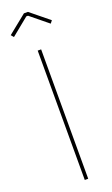

<svg xmlns="http://www.w3.org/2000/svg" viewBox="-197 -911 554 947"><g transform="rotate(-20 80.0 -437.5)"><path d="M89 0V-679H71V0ZM76 -857H85L177 -782L188 -796L91 -875H70L-28 -796L-16 -782Z"/></g></svg>

Font: Rawengulk
Style: Light
Weight: 300
Version: Version 0.9